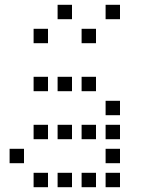

<svg xmlns="http://www.w3.org/2000/svg" viewBox="-20 -800 640 800"><path d="M221 -780Q220 -780 220 -780Q220 -780 220 -779V-721Q220 -720 220 -720Q220 -720 221 -720H279Q280 -720 280 -720Q280 -720 280 -721V-779Q280 -780 280 -780Q280 -780 279 -780ZM421 -780Q420 -780 420 -780Q420 -780 420 -779V-721Q420 -720 420 -720Q420 -720 421 -720H479Q480 -720 480 -720Q480 -720 480 -721V-779Q480 -780 480 -780Q480 -780 479 -780ZM121 -680Q120 -680 120 -680Q120 -680 120 -679V-621Q120 -620 120 -620Q120 -620 121 -620H179Q180 -620 180 -620Q180 -620 180 -621V-679Q180 -680 180 -680Q180 -680 179 -680ZM321 -680Q320 -680 320 -680Q320 -680 320 -679V-621Q320 -620 320 -620Q320 -620 321 -620H379Q380 -620 380 -620Q380 -620 380 -621V-679Q380 -680 380 -680Q380 -680 379 -680ZM121 -480Q120 -480 120 -480Q120 -480 120 -479V-421Q120 -420 120 -420Q120 -420 121 -420H179Q180 -420 180 -420Q180 -420 180 -421V-479Q180 -480 180 -480Q180 -480 179 -480ZM221 -480Q220 -480 220 -480Q220 -480 220 -479V-421Q220 -420 220 -420Q220 -420 221 -420H279Q280 -420 280 -420Q280 -420 280 -421V-479Q280 -480 280 -480Q280 -480 279 -480ZM321 -480Q320 -480 320 -480Q320 -480 320 -479V-421Q320 -420 320 -420Q320 -420 321 -420H379Q380 -420 380 -420Q380 -420 380 -421V-479Q380 -480 380 -480Q380 -480 379 -480ZM421 -380Q420 -380 420 -380Q420 -380 420 -379V-321Q420 -320 420 -320Q420 -320 421 -320H479Q480 -320 480 -320Q480 -320 480 -321V-379Q480 -380 480 -380Q480 -380 479 -380ZM121 -280Q120 -280 120 -280Q120 -280 120 -279V-221Q120 -220 120 -220Q120 -220 121 -220H179Q180 -220 180 -220Q180 -220 180 -221V-279Q180 -280 180 -280Q180 -280 179 -280ZM221 -280Q220 -280 220 -280Q220 -280 220 -279V-221Q220 -220 220 -220Q220 -220 221 -220H279Q280 -220 280 -220Q280 -220 280 -221V-279Q280 -280 280 -280Q280 -280 279 -280ZM321 -280Q320 -280 320 -280Q320 -280 320 -279V-221Q320 -220 320 -220Q320 -220 321 -220H379Q380 -220 380 -220Q380 -220 380 -221V-279Q380 -280 380 -280Q380 -280 379 -280ZM421 -280Q420 -280 420 -280Q420 -280 420 -279V-221Q420 -220 420 -220Q420 -220 421 -220H479Q480 -220 480 -220Q480 -220 480 -221V-279Q480 -280 480 -280Q480 -280 479 -280ZM21 -180Q20 -180 20 -180Q20 -180 20 -179V-121Q20 -120 20 -120Q20 -120 21 -120H79Q80 -120 80 -120Q80 -120 80 -121V-179Q80 -180 80 -180Q80 -180 79 -180ZM421 -180Q420 -180 420 -180Q420 -180 420 -179V-121Q420 -120 420 -120Q420 -120 421 -120H479Q480 -120 480 -120Q480 -120 480 -121V-179Q480 -180 480 -180Q480 -180 479 -180ZM121 -80Q120 -80 120 -80Q120 -80 120 -79V-21Q120 -20 120 -20Q120 -20 121 -20H179Q180 -20 180 -20Q180 -20 180 -21V-79Q180 -80 180 -80Q180 -80 179 -80ZM221 -80Q220 -80 220 -80Q220 -80 220 -79V-21Q220 -20 220 -20Q220 -20 221 -20H279Q280 -20 280 -20Q280 -20 280 -21V-79Q280 -80 280 -80Q280 -80 279 -80ZM321 -80Q320 -80 320 -80Q320 -80 320 -79V-21Q320 -20 320 -20Q320 -20 321 -20H379Q380 -20 380 -20Q380 -20 380 -21V-79Q380 -80 380 -80Q380 -80 379 -80ZM421 -80Q420 -80 420 -80Q420 -80 420 -79V-21Q420 -20 420 -20Q420 -20 421 -20H479Q480 -20 480 -20Q480 -20 480 -21V-79Q480 -80 480 -80Q480 -80 479 -80Z"/></svg>

Font: Doto Black Medium
Style: Regular
Weight: 500
Monospace: yes
Version: Version 1.000